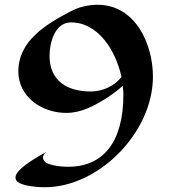

<svg xmlns="http://www.w3.org/2000/svg" viewBox="-20 -544 708 806"><path d="M622 -223C622 -357 550 -524 389 -524C348 -524 308 -513 278 -497C177 -444 57 -375 57 -244C57 -138 155 -70 258 -70C323 -70 377 -101 427 -132C455 -150 477 -167 495 -184C497 -172 498 -160 498 -148C498 51 415 156 266 156C222 156 185 147 172 138C172 138 145 119 174 94C150 108 45 163 45 201C45 210 50 219 63 225C83 235 124 242 169 242C392 242 622 15 622 -223ZM278 -450C392 -450 466 -332 490 -221C461 -183 411 -160 361 -160C264 -160 188 -203 188 -310C188 -362 209 -450 278 -450Z"/></svg>

Font: Eagle Lake
Style: Regular
Weight: 400
Designer: Astigmatic (AOETI)
Foundry: Astigmatic (AOETI)
Version: Version 1.000